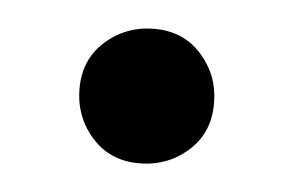

<svg xmlns="http://www.w3.org/2000/svg" viewBox="-20 -112 209 136"><path d="M36.1 -43.9Q36.1 -75.2 64.5 -87.9Q74.2 -91.8 84 -91.8Q115.2 -91.8 127.9 -63.5Q131.8 -54.7 131.8 -43.9Q131.8 -12.7 103.5 0Q93.8 3.9 84 3.9Q52.7 3.9 40 -24.4Q36.1 -34.2 36.1 -43.9Z"/></svg>

Font: Post No Bills Colombo
Style: Medium
Weight: 600
Designer: Kosala Senevirathne, Siva Puranthara, Lasantha Premarathna, Tharique Azeez
Foundry: Mooniak
Version: Version 1.220 ; ttfautohint (v1.5)